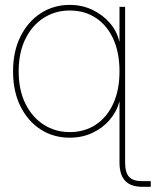

<svg xmlns="http://www.w3.org/2000/svg" viewBox="-20 -543 623 768"><path d="M547.9 204.1Q458 204.1 458 107.4V-136.7H457.5Q446.8 -96.2 418.5 -63.2Q390.1 -30.3 349.1 -11.2Q308.1 7.8 258.8 7.8Q194.3 7.8 143.1 -24.9Q91.8 -57.6 62 -117.4Q32.2 -177.2 32.2 -257.8Q32.2 -337.9 62.3 -397.7Q92.3 -457.5 143.6 -490.5Q194.8 -523.4 258.8 -523.4Q308.1 -523.4 349.6 -503.7Q391.1 -483.9 419.7 -450.7Q448.2 -417.5 457.5 -376H458V-515.6H480.5V107.4Q480.5 147.5 496.6 164.6Q512.7 181.6 547.9 181.6H583V204.1ZM258.8 -14.6Q318.4 -14.6 363.3 -44.4Q408.2 -74.2 433.1 -128.7Q458 -183.1 458 -257.8Q458 -332.5 433.1 -387.2Q408.2 -441.9 363.3 -471.4Q318.4 -501 258.8 -501Q201.2 -501 154.8 -471.4Q108.4 -441.9 81.5 -387.2Q54.7 -332.5 54.7 -257.8Q54.7 -183.1 81.5 -128.7Q108.4 -74.2 154.8 -44.4Q201.2 -14.6 258.8 -14.6Z"/></svg>

Font: Inter Display Thin
Style: Regular
Weight: 100
Designer: Rasmus Andersson
Foundry: rsms
Version: Version 4.000;git-a52131595